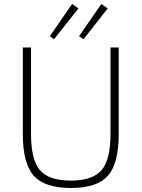

<svg xmlns="http://www.w3.org/2000/svg" viewBox="-20 -927 707 959"><path d="M372 -885 250 -731 229 -746 340 -907ZM518 -885 397 -731 375 -746 486 -907ZM573 -690V-257Q573 -111 519 -49.5Q465 12 335 12Q203 12 148.5 -49.5Q94 -111 94 -257V-690H135V-257Q135 -129 179.5 -77Q224 -25 334 -25Q442 -25 487 -77Q532 -129 532 -257V-690Z"/></svg>

Font: Exo 2.0 Extra Light
Style: Regular
Weight: 250
Designer: Natanael Gama
Version: Version 1.001;PS 001.001;hotconv 1.0.70;makeotf.lib2.5.58329